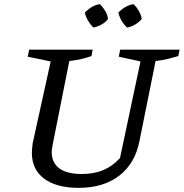

<svg xmlns="http://www.w3.org/2000/svg" viewBox="-20 -898 888 928"><path d="M360 10Q253 10 193.5 -34.5Q134 -79 134 -159Q134 -168 135 -179Q136 -190 138 -206L225 -601L114 -624L121 -658H428L422 -627Q400 -619 374.5 -613Q349 -607 315 -603L235 -201Q233 -189 231.5 -180Q230 -171 230 -164Q230 -111 267 -84Q304 -57 375 -57Q434 -57 478.5 -75.5Q523 -94 560 -134L659 -601L554 -624L561 -658H848L842 -627Q819 -620 792.5 -613.5Q766 -607 732 -603L654 -216Q633 -108 556.5 -49Q480 10 360 10ZM463 -878Q478 -863 489 -844.5Q500 -826 502 -806Q490 -790 470 -779Q450 -768 431 -765Q416 -780 405 -799Q394 -818 390 -837Q405 -853 423.5 -864Q442 -875 463 -878ZM626 -878Q641 -863 651.5 -844.5Q662 -826 665 -806Q651 -790 632.5 -779Q614 -768 594 -765Q579 -779 568 -797.5Q557 -816 552 -837Q567 -853 586 -864Q605 -875 626 -878Z"/></svg>

Font: Piazzolla Thin Medium
Style: Italic
Weight: 500
Italic angle: -11.3°
Version: Version 2.005